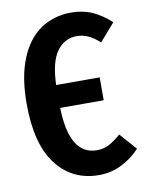

<svg xmlns="http://www.w3.org/2000/svg" viewBox="-82 -767 645 843"><g transform="rotate(-10 240.0 -346.0)"><path d="M475 -69Q441 -32 394 -8Q347 16 291 16Q173 16 102.5 -75.5Q32 -167 32 -347Q32 -466 65 -547Q98 -628 157 -668Q216 -708 294 -708Q346 -708 388 -689Q430 -670 469 -634L401 -556Q376 -579 351.5 -590.5Q327 -602 300 -602Q245 -602 211 -555Q177 -508 174 -406H368V-304H174Q179 -93 301 -93Q332 -93 356 -106Q380 -119 409 -144Z"/></g></svg>

Font: Fira Sans Compressed SemiBold
Style: Regular
Weight: 600
Width: 1
Designer: bBox Type GmbH & Carrois Corporate GbR & Edenspiekermann AG
Foundry: bBox Type GmbH & Carrois Corporate GbR & Edenspiekermann AG
Version: Version 4.301